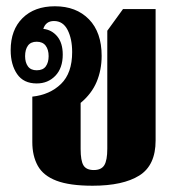

<svg xmlns="http://www.w3.org/2000/svg" viewBox="-20 -581 566 612"><path d="M275 11Q202 11 160 -5Q118 -21 100.5 -52.5Q83 -84 83 -128V-273Q139 -279 174.5 -313.5Q210 -348 210 -415Q210 -457 195.5 -485.5Q181 -514 152 -514Q126 -514 118 -489Q145 -486 162.5 -465Q180 -444 180 -407Q180 -364 156.5 -339.5Q133 -315 97 -315Q55 -315 34.5 -345Q14 -375 14 -421Q14 -486 52 -523.5Q90 -561 155 -561Q223 -561 263.5 -519.5Q304 -478 304 -403Q304 -358 288 -320Q272 -282 237 -253V-106Q237 -69 246 -54Q255 -39 279 -39Q303 -39 312.5 -54.5Q322 -70 322 -107V-483L372 -552H476V-133Q476 -54 424 -21.5Q372 11 275 11ZM97 -357Q117 -357 126 -369.5Q135 -382 135 -402Q135 -423 125.5 -435.5Q116 -448 97 -448Q78 -448 69 -435.5Q60 -423 60 -402Q60 -382 69 -369.5Q78 -357 97 -357Z"/></svg>

Font: Noto Serif Thai ExtraCondensed Black
Style: Regular
Weight: 900
Width: 2
Designer: Monotype Design Team
Foundry: Monotype Imaging Inc.
Version: Version 2.002; ttfautohint (v1.8.4.7-5d5b)